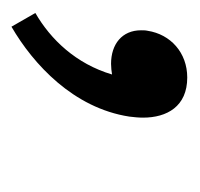

<svg xmlns="http://www.w3.org/2000/svg" viewBox="-26 -136 328 315"><g transform="rotate(90 137.5 22.0)"><path d="M30 -56.7C29.2 -53.3 29.2 -49.2 29.2 -45.8C29.2 -15 51.7 3.3 84.2 3.3C90 3.3 96.7 2.5 101.7 1.7C84.2 60.8 44.2 102.5 0.8 127.5L23.3 166.7C85 130.8 156.7 65 170.8 -26.7C171.7 -34.2 172.5 -41.7 172.5 -49.2C172.5 -88.3 154.2 -121.7 106.7 -121.7C65.8 -121.7 35.8 -94.2 30 -56.7Z"/></g></svg>

Font: Boon Medium
Style: Italic
Weight: 500
Italic angle: -9°
Designer: Sungsit Sawaiwan
Foundry: FontUni
Version: Version 3.0